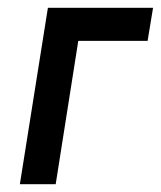

<svg xmlns="http://www.w3.org/2000/svg" viewBox="-20 -473 413 493"><path d="M31 0H123L181 -368H359L373 -453H103Z"/></svg>

Font: Rabbid Highway Sign II Hop
Style: Obl
Weight: 400
Foundry: Cannot Into Space Fonts
Version: Version 0.277